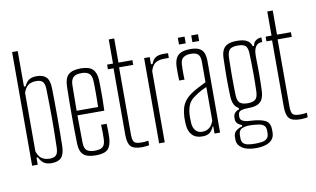

<svg xmlns="http://www.w3.org/2000/svg" viewBox="-90 -990 2191 1331"><g transform="rotate(-10 1005.0 -325.0)"><path d="M198.5 6Q165.5 6 145.5 -7.5Q125.5 -21 111.5 -50H101.5V0H62V-800H101.5V-550H112.5Q126.5 -579.5 146.2 -592.8Q166 -606 200.5 -606Q245 -606 267.8 -582.8Q290.5 -559.5 291 -503.5Q292 -460 292.5 -409.2Q293 -358.5 293 -305Q293 -251.5 292.5 -198.2Q292 -145 291 -96.5Q289.5 -42 267.8 -18Q246 6 198.5 6ZM192 -27Q224 -27 237.5 -42.8Q251 -58.5 251.5 -94.5Q253 -151.5 253.8 -198.8Q254.5 -246 254.5 -291.8Q254.5 -337.5 253.8 -389Q253 -440.5 251.5 -505.5Q251 -541.5 237.5 -557.2Q224 -573 192 -573Q154.5 -573 133.8 -556.8Q113 -540.5 101.5 -505.5V-94.5Q113.5 -57 136 -42Q158.5 -27 192 -27Z M510.5 6Q449.5 6 423.2 -18Q397 -42 395.5 -97Q394.5 -141 393.8 -190.2Q393 -239.5 393 -291.8Q393 -344 393.5 -397.2Q394 -450.5 395.5 -502Q397 -558 424 -582Q451 -606 510.5 -606Q569.5 -606 594.8 -580.5Q620 -555 622 -503Q622.5 -491.5 623 -457Q623.5 -422.5 623.2 -377.2Q623 -332 621 -289H432Q432 -241.5 432.8 -192.2Q433.5 -143 434 -94.5Q435 -56 452.8 -41.5Q470.5 -27 508.5 -27Q547.5 -27 564.5 -41.5Q581.5 -56 583 -94.5Q584 -110 583.8 -139.5Q583.5 -169 582 -196.5H621Q622.5 -173 622.8 -143.2Q623 -113.5 622 -97Q619 -42 595 -18Q571 6 510.5 6ZM432 -321.5H583Q584 -357.5 584.2 -394.8Q584.5 -432 584.2 -461.8Q584 -491.5 583 -504.5Q581 -543 563 -558Q545 -573 510.5 -573Q469 -573 452 -556Q435 -539 434 -504.5Q433.5 -461 432.8 -415Q432 -369 432 -321.5Z M835 6Q777.5 6 756.2 -17.2Q735 -40.5 735 -98V-567H695.5V-600H737V-770H775.5V-600H873.5V-567H774V-94.5Q774 -55 785.2 -41Q796.5 -27 837 -27Q853 -27 862.8 -28Q872.5 -29 885.5 -31V1Q873.5 3 861 4.5Q848.5 6 835 6Z M956 0V-600H995.5V-549.5H1006.5Q1017.5 -580 1037.5 -592.8Q1057.5 -605.5 1093.5 -605.5Q1100 -605.5 1109.2 -605.2Q1118.5 -605 1125 -604.5V-571.5H1093.5Q1052 -571.5 1029.5 -555.8Q1007 -540 995.5 -501V0Z M1260 5Q1213.5 5 1188.5 -21.8Q1163.5 -48.5 1160.5 -96.5Q1160 -111.5 1159.5 -123.2Q1159 -135 1159.5 -150.5Q1161 -183.5 1169 -211.5Q1177 -239.5 1196.2 -264Q1215.5 -288.5 1251 -310.5Q1271.5 -323.5 1298 -337.2Q1324.5 -351 1346 -361V-504.5Q1346 -541 1331.5 -557Q1317 -573 1278.5 -573Q1247 -573 1227.2 -559.2Q1207.5 -545.5 1206 -509.5Q1205 -489.5 1204.8 -470.5Q1204.5 -451.5 1205 -434.5Q1205.5 -417.5 1206 -404.5H1168.5Q1167 -433.5 1167 -457.5Q1167 -481.5 1167.5 -503Q1169 -538 1180.2 -560.8Q1191.5 -583.5 1216.2 -594.8Q1241 -606 1281.5 -606Q1321 -606 1343.5 -595Q1366 -584 1375.5 -560.5Q1385 -537 1385 -500V0H1346V-50H1341Q1332 -26 1313.8 -10.5Q1295.5 5 1260 5ZM1264 -27Q1295 -27 1315.2 -43.2Q1335.5 -59.5 1346 -91.5V-327.5Q1326.5 -319.5 1305.5 -308.5Q1284.5 -297.5 1254 -275.5Q1221 -252 1209.8 -218.8Q1198.5 -185.5 1198 -149.5Q1198 -136 1198.2 -122.5Q1198.5 -109 1199 -98.5Q1201.5 -66 1218.5 -46.5Q1235.5 -27 1264 -27ZM1305 -650.5V-698H1352.5V-650.5ZM1210.5 -650.5V-698H1258V-650.5Z M1611.5 149.5Q1549 149.5 1515 126.2Q1481 103 1481 67.5Q1481 63 1481 58.5Q1481 54 1481 49.5Q1481 18.5 1502.2 3.2Q1523.5 -12 1543.5 -15.5V-25Q1521 -33.5 1511 -45.5Q1501 -57.5 1501 -74Q1501 -77 1501 -80Q1501 -83 1501 -86Q1501 -105.5 1514 -119.2Q1527 -133 1542.5 -135.5V-145.5Q1520 -157 1509.8 -179.5Q1499.5 -202 1498 -237Q1496.5 -275.5 1496 -305.8Q1495.5 -336 1495.5 -364.2Q1495.5 -392.5 1496.2 -425.2Q1497 -458 1498 -502Q1499 -539 1510.5 -562Q1522 -585 1546.2 -595.5Q1570.5 -606 1609.5 -606Q1654 -606 1678.5 -593.2Q1703 -580.5 1712 -551H1722Q1723 -573 1740.5 -586.5Q1758 -600 1781.5 -600V-567H1773.5Q1750 -567 1735.5 -545.5Q1721 -524 1721 -483.5V-459.5Q1722 -426 1722.2 -398.5Q1722.5 -371 1722.5 -346Q1722.5 -321 1721.8 -294.5Q1721 -268 1720 -237Q1718.5 -200 1707.2 -177.2Q1696 -154.5 1672.2 -144Q1648.5 -133.5 1609.5 -133.5Q1577.5 -133.5 1556.2 -127Q1535 -120.5 1535 -90.5V-83.5Q1535 -69.5 1544 -61Q1553 -52.5 1570 -48.5Q1587 -44.5 1612.5 -43.5Q1674.5 -40.5 1709 -23.8Q1743.5 -7 1743.5 43Q1743.5 47.5 1743.5 52.5Q1743.5 57.5 1743.5 62Q1743.5 90.5 1728.2 110Q1713 129.5 1683.2 139.5Q1653.5 149.5 1611.5 149.5ZM1611.5 118Q1639.5 118 1661.2 114.2Q1683 110.5 1695.5 98Q1708 85.5 1708.5 61Q1708.5 56.5 1708.5 52Q1708.5 47.5 1708.5 43Q1708 17.5 1694.5 6.2Q1681 -5 1659 -8.2Q1637 -11.5 1610.5 -13Q1571.5 -15.5 1544.2 -5Q1517 5.5 1517 44Q1517 48.5 1517 53Q1517 57.5 1517 62Q1517 86.5 1529 98.5Q1541 110.5 1562.2 114.2Q1583.5 118 1611.5 118ZM1609.5 -167Q1645 -167 1662.8 -180.8Q1680.5 -194.5 1682 -238Q1683 -266 1683.5 -300Q1684 -334 1683.8 -369.5Q1683.5 -405 1682.8 -439.8Q1682 -474.5 1681 -504.5Q1679.5 -544 1664.5 -558.5Q1649.5 -573 1609.5 -573Q1570 -573 1553.8 -557.8Q1537.5 -542.5 1536 -502Q1535.5 -476 1534.8 -441.2Q1534 -406.5 1534 -369.2Q1534 -332 1534.5 -297.2Q1535 -262.5 1536 -236Q1537.5 -195 1555.5 -181Q1573.5 -167 1609.5 -167Z M1951 6Q1893.5 6 1872.2 -17.2Q1851 -40.5 1851 -98V-567H1811.5V-600H1853V-770H1891.5V-600H1989.5V-567H1890V-94.5Q1890 -55 1901.2 -41Q1912.5 -27 1953 -27Q1969 -27 1978.8 -28Q1988.5 -29 2001.5 -31V1Q1989.5 3 1977 4.5Q1964.5 6 1951 6Z"/></g></svg>

Font: Big Shoulders Thin
Style: Regular
Weight: 100
Version: Version 2.002